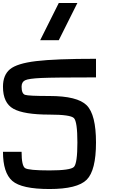

<svg xmlns="http://www.w3.org/2000/svg" viewBox="-20 -1270 790 1290"><path d="M625 -312.5Q625 -125 562.5 -62.5Q500 0 312.5 0Q125 0 62.5 -54.7Q0 -109.4 0 -250H125Q125 -156.2 148.4 -140.6Q171.9 -125 312.5 -125Q453.1 -125 476.6 -148.4Q500 -171.9 500 -312.5Q500 -453.1 476.6 -476.6Q453.1 -500 312.5 -500Q140.6 -500 70.3 -539.1Q0 -578.1 0 -687.5Q0 -765.6 46.9 -804.7Q93.8 -843.8 222.7 -859.4Q351.6 -875 625 -875V-750Q343.8 -750 257.8 -746.1Q171.9 -742.2 148.4 -730.5Q125 -718.8 125 -687.5Q125 -640.6 148.4 -632.8Q171.9 -625 312.5 -625Q500 -625 562.5 -562.5Q625 -500 625 -312.5ZM375 -1000H250L375 -1250H500Z"/></svg>

Font: CraftyPE
Style: Regular
Weight: 400
Designer: Erek Butcher
Foundry: Haunted Coop
Version: Version 0.018;April 4, 2024;FontCreator 15.0.0.2962 64-bit